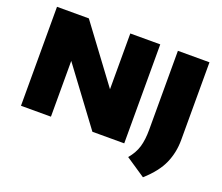

<svg xmlns="http://www.w3.org/2000/svg" viewBox="-144 -955 1559 1349"><g transform="rotate(20 635.0 -280.5)"><path d="M65 0V-740H303L613 -323V-740H837V0H599L289 -417V0ZM1042 179 896 81Q937.5 31.5 953.2 -21.2Q969 -74 969 -151V-740H1205V-159Q1205 -65.5 1169.2 15.8Q1133.5 97 1042 179Z"/></g></svg>

Font: Encode Sans Expanded Expanded Black
Style: Regular
Weight: 900
Width: 7
Designer: Multiple Designers
Foundry: Impallari Type
Version: Version 3.000; ttfautohint (v1.8.3) -l 8 -r 50 -G 200 -x 14 